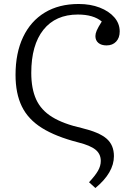

<svg xmlns="http://www.w3.org/2000/svg" viewBox="-20 -734 675 964"><path d="M459 210 427 181Q458 148 472 123.5Q486 99 486 74Q486 39 459.5 17.5Q433 -4 373 -19Q260 -48 190.5 -91.5Q121 -135 89.5 -200Q58 -265 58 -358Q58 -468 96 -548Q134 -628 205 -671Q276 -714 375 -714Q434 -714 480.5 -696Q527 -678 554 -647Q581 -616 581 -576Q581 -544 563 -525Q545 -506 515 -506Q489 -506 474 -518.5Q459 -531 459 -553Q459 -565 465.5 -580.5Q472 -596 491 -626Q449 -661 371 -661Q259 -661 198 -584.5Q137 -508 137 -368Q137 -289 161.5 -235Q186 -181 242 -146.5Q298 -112 391 -91Q478 -70 515 -38Q552 -6 552 50Q552 133 459 210Z"/></svg>

Font: Literata 12pt Light
Style: Regular
Weight: 300
Designer: Latin by Veronika Burian and Jose Scaglione. Greek by Irene Vlachou. Cyrillic by Vera Evstafieva.
Foundry: TypeTogether
Version: Version 3.002